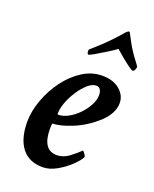

<svg xmlns="http://www.w3.org/2000/svg" viewBox="-125 -712 632 789"><g transform="rotate(20 191.5 -317.0)"><path d="M158.2 5.9Q97.7 5.9 66.4 -34.7Q35.2 -75.2 35.2 -148.4Q35.2 -194.3 53.2 -244.1Q71.3 -293.9 102.5 -336.4Q133.8 -378.9 174.8 -405.3Q215.8 -431.6 261.7 -431.6Q308.6 -431.6 337.4 -407.7Q366.2 -383.8 366.2 -349.6Q366.2 -304.7 320.3 -261.7Q273.4 -219.7 220.7 -198.2Q168 -176.8 136.7 -176.8Q132.8 -176.8 132.8 -154.3Q132.8 -60.5 195.3 -60.5Q223.6 -60.5 248.5 -79.1Q273.4 -97.7 291 -115.2Q293 -115.2 299.8 -106Q306.6 -96.7 306.6 -92.8Q298.8 -76.2 274.4 -52.7Q250 -29.3 218.8 -11.7Q187.5 5.9 158.2 5.9ZM145.5 -218.8Q166 -218.8 188.5 -231Q210.9 -243.2 230.5 -263.2Q250 -283.2 262.7 -306.6Q275.4 -330.1 275.4 -351.6Q275.4 -366.2 269.5 -375.5Q263.7 -384.8 252 -384.8Q234.4 -384.8 215.3 -368.2Q196.3 -351.6 179.2 -325.7Q162.1 -299.8 151.9 -272.5Q141.6 -245.1 141.6 -222.7Q141.6 -218.8 145.5 -218.8ZM176.8 -493.2Q172.9 -493.2 171.4 -501Q169.9 -508.8 171.9 -513.7Q175.8 -517.6 193.8 -533.2Q211.9 -548.8 239.3 -576.2Q254.9 -591.8 267.1 -605.5Q279.3 -619.1 288.1 -629.9Q297.9 -639.6 301.8 -639.6Q305.7 -639.6 309.6 -629.9Q317.4 -614.3 324.2 -602.5Q331.1 -590.8 335 -583Q353.5 -553.7 367.7 -535.6Q381.8 -517.6 382.8 -513.7Q378.9 -493.2 370.1 -493.2Q366.2 -493.2 350.6 -504.4Q335 -515.6 316.9 -530.8Q298.8 -545.9 285.2 -557.6Q269.5 -545.9 245.1 -530.8Q220.7 -515.6 201.2 -504.4Q181.6 -493.2 176.8 -493.2Z"/></g></svg>

Font: Crimson Text SemiBold
Style: Italic
Weight: 600
Italic angle: -11°
Designer: Sebastian Kosch
Foundry: Sebastian Kosch
Version: Version 1.100; ttfautohint (v1.8.4)